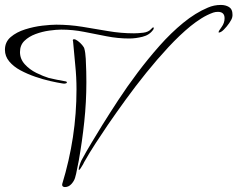

<svg xmlns="http://www.w3.org/2000/svg" viewBox="-21 -688 962 778"><path d="M299 1Q298 1 298 -2Q298 -8 302 -20Q306 -32 309 -38Q329 -75 350.5 -110.5Q372 -146 394 -182Q422 -227 458 -282Q494 -337 536.5 -393.5Q579 -450 625.5 -502.5Q672 -555 721.5 -595.5Q771 -636 821 -657Q846 -668 874 -668Q893 -668 907 -659.5Q921 -651 921 -630Q921 -627 921 -624Q921 -621 920 -618Q918 -609 908 -594.5Q898 -580 886 -568Q874 -556 865 -556Q865 -556 865 -559Q865 -562 877 -578.5Q889 -595 889 -614Q889 -640 862 -640Q852 -640 843 -637Q818 -628 795 -613.5Q772 -599 751 -582Q707 -546 661.5 -497Q616 -448 572 -393.5Q528 -339 488.5 -284.5Q449 -230 416 -182Q391 -145 366.5 -107.5Q342 -70 320 -31Q320 -30 315.5 -22Q311 -14 306 -6.5Q301 1 299 1ZM239 -349Q237 -349 235 -349.5Q233 -350 231 -350Q212 -353 183 -359.5Q154 -366 122 -377Q90 -388 62 -403Q34 -418 16.5 -439Q-1 -460 -1 -486Q-1 -518 22.5 -538Q46 -558 81 -569Q116 -580 150.5 -584Q185 -588 207 -588Q260 -588 312.5 -579.5Q365 -571 417 -562Q469 -553 522 -553Q538 -553 559.5 -555.5Q581 -558 592 -571Q594 -573 596 -575Q598 -577 600 -577Q602 -577 602 -575Q602 -570 600 -568Q585 -546 556.5 -539Q528 -532 503 -532Q457 -532 411 -541Q365 -550 319.5 -559Q274 -568 227 -568Q207 -568 178.5 -564Q150 -560 123 -550Q96 -540 78 -522.5Q60 -505 60 -477Q60 -449 79.5 -427.5Q99 -406 126.5 -392.5Q154 -379 177 -372Q193 -368 209 -365Q225 -362 241 -359Q243 -359 246.5 -358Q250 -357 250 -354Q250 -351 245.5 -350Q241 -349 239 -349ZM242 70Q238 70 234.5 68Q231 66 231 62V58Q260 -37 274.5 -132.5Q289 -228 289 -326Q289 -375 284 -423.5Q279 -472 275 -521L274 -524Q274 -529 279 -529Q285 -529 294.5 -522Q304 -515 312 -505.5Q320 -496 321 -490Q325 -476 326.5 -450Q328 -424 328.5 -397.5Q329 -371 329 -355Q329 -275 320.5 -195Q312 -115 298 -36Q294 -19 291 -1.5Q288 16 283 33Q279 46 268 58Q257 70 242 70Z"/></svg>

Font: Bonheur Royale
Style: Regular
Weight: 400
Designer: Robert E. Leuschke
Foundry: Robert E. Leuschke
Version: Version 1.010; ttfautohint (v1.8.3)